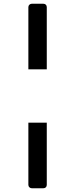

<svg xmlns="http://www.w3.org/2000/svg" viewBox="-20 -809 404 1022"><path d="M131 -771Q131 -779 136.5 -784Q142 -789 149 -789H211Q219 -789 224 -784Q229 -779 229 -771V-440H131ZM131 175V-156H229V175Q229 183 224 188Q219 193 211 193H149Q142 193 136.5 188Q131 183 131 175Z"/></svg>

Font: Miriam Libre
Style: Bold
Weight: 700
Designer: Michal Sahar
Foundry: Hagilda
Version: Version 1.001